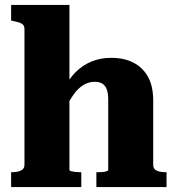

<svg xmlns="http://www.w3.org/2000/svg" viewBox="-20 -757 707 777"><path d="M261 -737V-70Q261 -66 268.5 -64Q276 -62 286.5 -61Q297 -60 306 -60H309V0H25V-60H26Q41 -60 52.5 -62.5Q64 -65 71.5 -71.5Q79 -78 79 -90V-639Q79 -650 74 -656Q69 -662 59 -665.5Q49 -669 33 -672L25 -674V-737ZM654 0H370V-60H371Q380 -60 391 -60.5Q402 -61 410 -63.5Q418 -66 418 -69V-353Q418 -378 412.5 -394Q407 -410 395 -418Q383 -426 363 -426Q339 -426 317.5 -413Q296 -400 277.5 -374Q259 -348 241 -309L239 -399Q259 -438 286.5 -465.5Q314 -493 350.5 -508Q387 -523 430 -523Q482 -523 520 -503.5Q558 -484 579 -446Q600 -408 600 -350V-90Q600 -78 607 -71.5Q614 -65 626 -62.5Q638 -60 652 -60H654Z"/></svg>

Font: Roboto Serif 36pt
Style: Bold
Weight: 700
Version: Version 1.008